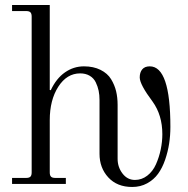

<svg xmlns="http://www.w3.org/2000/svg" viewBox="-20 -732 750 764"><path d="M28 -688V-712H178V-374L182 -373Q204 -420 238.5 -444Q273 -468 314 -468Q352 -468 380 -454Q408 -440 422 -417Q436 -394 442 -369Q448 -344 448 -315V-100Q448 -67 467.5 -41.5Q487 -16 517 -16Q544 -16 566 -33Q588 -50 600.5 -78Q613 -106 619.5 -137Q626 -168 626 -198Q626 -274 587 -328Q536 -396 536 -424Q536 -444 546 -456Q556 -468 576 -468Q658 -468 658 -227Q658 -193 653 -160.5Q648 -128 637 -96Q626 -64 609 -40.5Q592 -17 565.5 -2.5Q539 12 506 12Q446 12 411 -26Q376 -64 376 -120V-334Q376 -354 372.5 -371Q369 -388 361 -404.5Q353 -421 337 -430.5Q321 -440 299 -440Q246 -440 212 -387Q178 -334 178 -254V-46Q178 -34 183 -29Q188 -24 200 -24H242V0H28V-24H84Q96 -24 101 -29Q106 -34 106 -46V-666Q106 -678 101 -683Q96 -688 84 -688Z"/></svg>

Font: Old Standard TT
Style: Regular
Weight: 400
Designer: Alexey Kryukov <alexios@thessalonica.org.ru>
Version: Version 2.2